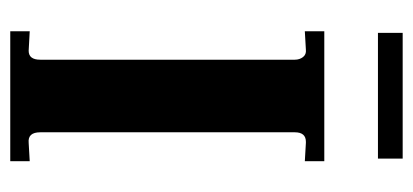

<svg xmlns="http://www.w3.org/2000/svg" viewBox="-230 -556 786 365"><g transform="rotate(90 162.5 -373.0)"><path d="M39 0V-37L76 -35Q93 -35 93 -57V-541Q93 -550 88 -556.5Q83 -563 74 -562L39 -560V-597H286V-560L251 -562H249Q231 -562 231 -541V-57Q231 -45 236 -39.5Q241 -34 251 -35L286 -37V0ZM42 -699V-746H281V-699Z"/></g></svg>

Font: UnnaBold
Style: Bold
Weight: 700
Designer: Jorge de Buen Unna
Foundry: Omnibus-Type
Version: Version 2.008;hotconv 1.0.109;makeotfexe 2.5.65596